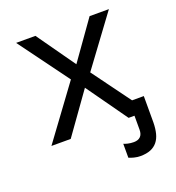

<svg xmlns="http://www.w3.org/2000/svg" viewBox="-133 -642 866 945"><g transform="rotate(-20 300.0 -169.5)"><path d="M249 -274.9 57.1 -536.1H158.2L299.8 -335.9L441.9 -536.1H543L350.1 -274.9L551.8 0H451.2L299.8 -212.9L147.9 0H46.9ZM558.1 -75.2V63Q557.6 95.2 551.3 120.1Q544.9 145 531 162.1Q517.1 179.2 495.4 188Q473.6 196.8 442.9 196.8Q424.3 196.8 408.9 192.6Q393.6 188.5 382.8 184.1V110.8Q389.6 114.3 404.1 117.7Q418.5 121.1 435.1 121.1Q457.5 121.1 469.7 109.1Q481.9 97.2 481.9 73.2V-75.2Z"/></g></svg>

Font: Droid Sans Mono
Style: Regular
Weight: 400
Monospace: yes
Foundry: Ascender Corporation
Version: Version 1.00 build 112